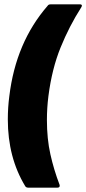

<svg xmlns="http://www.w3.org/2000/svg" viewBox="-20 -777 397 884"><path d="M96 80Q16 -52 16 -227Q16 -282 23 -335Q53 -582 199 -750Q203 -757 213 -757H348Q357 -757 357 -751Q357 -748 354 -743Q299 -657 259 -558.5Q219 -460 203 -335Q196 -280 196 -225Q196 -138 212 -66.5Q228 5 254 73Q255 75 255 78Q255 87 244 87H110Q100 87 96 80Z"/></svg>

Font: Barlow Semi Condensed ExtraBold
Style: Italic
Weight: 800
Width: 4
Italic angle: -7°
Designer: Jeremy Tribby
Foundry: Tribby Type
Version: Version 1.408